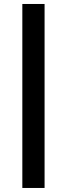

<svg xmlns="http://www.w3.org/2000/svg" viewBox="-20 -745 334 961"><path d="M91.8 195.8V-725.1H203.1V195.8Z"/></svg>

Font: Archivo Expanded
Style: Bold Italic
Weight: 700
Width: 7
Italic angle: -10°
Designer: Hector Gatti
Foundry: Omnibus-Type
Version: Version 2.001